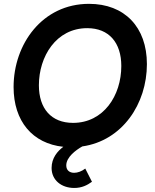

<svg xmlns="http://www.w3.org/2000/svg" viewBox="-20 -732 788 975"><path d="M351 -108C240 -108 177.5 -181 177.5 -299C177.5 -445 265 -589 423 -589C534 -589 596 -514.5 596 -397C596 -246 505.5 -108 351 -108ZM49 -290C49 -116.5 145 -3 301.5 13.5C272.5 35 242 70 242 121C242 182.5 291.5 222.5 357 222.5C395.5 222.5 423 208.5 447 191L413 124C394.5 138.5 374 145.5 356.5 145.5C334 145.5 316.5 133.5 316.5 108C316.5 66 364.5 30.5 398 11.5C601 -17.5 726 -204.5 726 -406.5C726 -594.5 612.5 -712.5 432 -712.5C195 -712.5 49 -508 49 -290Z"/></svg>

Font: HK Grotesk
Style: Bold Italic
Weight: 700
Italic angle: -16°
Designer: Alfredo Marco Pradil
Foundry: Hanken Design Co.
Version: Version 3.001;FEAKit 1.0